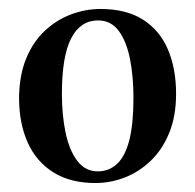

<svg xmlns="http://www.w3.org/2000/svg" viewBox="-20 -827 435 428"><path d="M192.5 -419Q137 -419 99 -442.8Q61 -466.5 41.8 -509.2Q22.5 -552 22.5 -609Q23 -659 38.2 -696.2Q53.5 -733.5 79.5 -758Q105.5 -782.5 138 -794.8Q170.5 -807 204 -807Q261.5 -807 298.8 -783.2Q336 -759.5 354.2 -717Q372.5 -674.5 372.5 -618Q372.5 -568 357.2 -530.8Q342 -493.5 316.2 -468.8Q290.5 -444 258.5 -431.5Q226.5 -419 192.5 -419ZM198 -445Q223.5 -445 241.5 -462.2Q259.5 -479.5 268.5 -515.5Q277.5 -551.5 277.5 -608.5Q277.5 -656.5 269.8 -695.5Q262 -734.5 244.8 -758Q227.5 -781.5 198.5 -781.5Q159.5 -781.5 138.8 -741.8Q118 -702 118 -617.5Q118 -570.5 126.2 -531.2Q134.5 -492 152.2 -468.5Q170 -445 198 -445Z"/></svg>

Font: Merriweather 120pt SemiBold
Style: Regular
Weight: 600
Version: Version 2.100